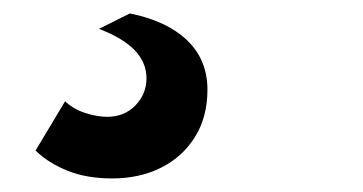

<svg xmlns="http://www.w3.org/2000/svg" viewBox="-20 -49 540 286"><path d="M127.4 -6 173.4 -29Q228.8 -17.8 258.9 11.2Q289 40.2 289 84.6Q289 125.6 270.2 155.4Q251.4 185.2 219.5 201Q187.6 216.8 147 216.8Q109 216.8 80.3 205.2Q51.6 193.6 33 175.2L77 101.8Q89.2 113.6 107 119.3Q124.8 125 139.8 125Q165.2 125 181.7 108Q198.2 91 198.2 67.8Q198.2 44.2 180.7 25.9Q163.2 7.6 127.4 -6Z"/></svg>

Font: Work Sans
Style: Italic
Weight: 400
Italic angle: -13°
Designer: Wei Huang
Foundry: Wei Huang
Version: Version 2.012